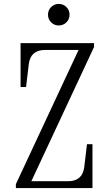

<svg xmlns="http://www.w3.org/2000/svg" viewBox="-20 -960 540 980"><path d="M61 0V-20L381 -705H210Q136 -705 127 -633L113 -516H85V-740H460V-720L140 -35H327Q401 -35 410 -107L424 -224H452V0ZM280 -830Q257 -830 241 -846Q225 -862 225 -885Q225 -908 241 -924Q257 -940 280 -940Q303 -940 319 -924Q335 -908 335 -885Q335 -862 319 -846Q303 -830 280 -830Z"/></svg>

Font: Xanh Mono
Style: Regular
Weight: 400
Monospace: yes
Designer: Lam Bao, Duy Dao
Foundry: Yellow Type Foundry
Version: Version 3.101; ttfautohint (v1.8.3)